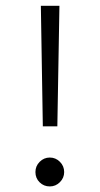

<svg xmlns="http://www.w3.org/2000/svg" viewBox="-20 -653 349 672"><path d="M123 -632.8H188L180.7 -210.9H129.9ZM104 -50.8Q104 -71.8 118.9 -86.7Q133.8 -101.6 154.3 -101.6Q174.8 -101.6 189.7 -86.7Q204.6 -71.8 204.6 -50.8Q204.6 -30.3 189.7 -15.4Q174.8 -0.5 154.3 -0.5Q133.3 -0.5 118.7 -14.9Q104 -29.3 104 -50.8Z"/></svg>

Font: Vazir Thin FD-WOL-UI
Style: Thin-FD-WOL-UI
Weight: 100
Designer: Saber Rastikerdar
Foundry: Saber Rastikerdar
Version: Version 30.1.0